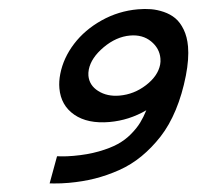

<svg xmlns="http://www.w3.org/2000/svg" viewBox="-51 -758 869 818"><g transform="rotate(-5 383.5 -348.5)"><path d="M567.9 -703.6Q597.7 -703.6 623.8 -699.2Q649.9 -694.8 677 -682.9Q704.1 -670.9 723.4 -651.9Q742.7 -632.8 754.9 -600.8Q767.1 -568.8 767.1 -527.3Q767.1 -474.6 747.1 -404.3Q724.6 -326.2 691.4 -262.7Q658.2 -199.2 616.9 -155Q575.7 -110.8 528.8 -78.6Q481.9 -46.4 428.7 -28.1Q375.5 -9.8 322.3 -1.2Q269 7.3 210.4 7.3Q177.7 7.3 147.5 4.4L128.9 2.4L170.4 -109.9L189.9 -107.9Q210 -105.5 240.7 -105.5Q300.8 -105.5 349.9 -115Q398.9 -124.5 432.4 -139.2Q465.8 -153.8 492.7 -176.8Q519.5 -199.7 535.6 -221.7Q551.8 -243.7 566.4 -272Q489.3 -235.8 406.2 -235.8Q312.5 -235.8 259 -280Q205.6 -324.2 205.6 -397.5Q205.6 -427.2 214.8 -458.5Q233.9 -524.9 284.4 -580.6Q335 -636.2 409.9 -669.9Q484.9 -703.6 567.9 -703.6ZM524.9 -595.2Q465.8 -595.2 408.7 -555.2Q351.6 -515.1 337.4 -466.3Q333.5 -452.1 333.5 -440.4Q333.5 -398.9 369.4 -371.6Q405.3 -344.2 458.5 -344.2Q520.5 -344.2 574.5 -378.7Q628.4 -413.1 642.1 -460.9Q645.5 -472.7 645.5 -486.8Q645.5 -530.3 612.1 -562.7Q578.6 -595.2 524.9 -595.2Z"/></g></svg>

Font: Cantarell
Style: Bold Italic
Weight: 700
Italic angle: -16°
Designer: Dave Crossland
Version: Version 1.004